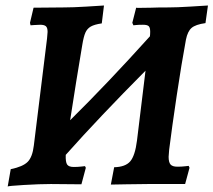

<svg xmlns="http://www.w3.org/2000/svg" viewBox="-20 -669 776 698"><path d="M736 -649 727 -585Q691 -580 676.5 -567.5Q662 -555 656 -525Q640 -439 622.5 -322Q605 -205 595 -125Q593 -105 593 -99Q593 -79 600 -71Q607 -63 625 -63Q640 -63 652.5 -64.5Q665 -66 666 -66L669 -59L653 0H518Q480 0 439 1Q398 2 383 2L395 -61Q436 -62 453.5 -82.5Q471 -103 478 -158L509 -412Q341 -243 219 -106Q218 -80 224 -71Q230 -62 248 -62Q263 -62 275.5 -63.5Q288 -65 289 -65L292 -59L276 1L165 0Q124 0 66.5 3.5Q9 7 8 9L19 -54Q63 -63 80.5 -80.5Q98 -98 103 -140L151 -529L153 -553Q153 -568 147 -573.5Q141 -579 126 -579Q115 -579 105 -578Q95 -577 91 -577L89 -586L102 -641L213 -642Q245 -642 294 -645Q343 -648 358 -649L350 -584Q323 -580 310 -572.5Q297 -565 290.5 -550.5Q284 -536 279 -505Q257 -375 235 -232Q370 -365 525 -537Q526 -544 526 -554Q526 -569 520.5 -574Q515 -579 500 -579Q483 -579 474.5 -578Q466 -577 465 -577L461 -586L475 -641Q475 -640 494 -640.5Q513 -641 529 -641Q551 -642 593 -642Q622 -642 671 -645Q720 -648 736 -649Z"/></svg>

Font: Alegreya SC
Style: Bold Italic
Weight: 700
Italic angle: -7°
Designer: Juan Pablo del Peral
Foundry: Huerta Tipografica
Version: Version 2.007; ttfautohint (v1.6)